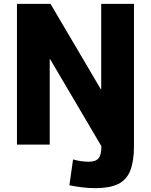

<svg xmlns="http://www.w3.org/2000/svg" viewBox="-20 -750 783 996"><path d="M475 226Q442 226 407.5 222Q373 218 340 211L359 77Q379 83 400.5 86Q422 89 439 89Q476 89 491 71.5Q506 54 506 9V-63L540 66L240 -443H238V0H68V-730H242L503 -287H505V-730H675V9Q675 87 655.5 135.5Q636 184 592 205Q548 226 475 226Z"/></svg>

Font: M PLUS 2 ExtraBold
Style: Regular
Weight: 800
Version: Version 1.001